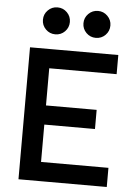

<svg xmlns="http://www.w3.org/2000/svg" viewBox="-60 -959 707 1005"><g transform="rotate(5 293.0 -457.0)"><path d="M75.7 0V-693.4H185.5V0ZM75.7 0V-100.6H539.6V0ZM75.7 -296.9V-397.5H451.7V-296.9ZM75.7 -592.8V-693.4H539.6V-592.8ZM414.1 -772.5Q384.8 -772.5 364 -793.2Q343.3 -814 343.3 -843.3Q343.3 -872.6 364 -893.3Q384.8 -914.1 414.1 -914.1Q443.4 -914.1 464.1 -893.3Q484.9 -872.6 484.9 -843.3Q484.9 -814 464.4 -793.2Q443.8 -772.5 414.1 -772.5ZM201.2 -772.5Q171.9 -772.5 151.1 -793.2Q130.4 -814 130.4 -843.3Q130.4 -872.6 151.1 -893.3Q171.9 -914.1 201.2 -914.1Q231 -914.1 251.5 -893.3Q272 -872.6 272 -843.3Q272 -814 251.5 -793.2Q231 -772.5 201.2 -772.5Z"/></g></svg>

Font: Cascadia Code Medium
Style: Regular
Weight: 500
Monospace: yes
Designer: Aaron Bell
Foundry: Saja Typeworks
Version: Version 2407.024